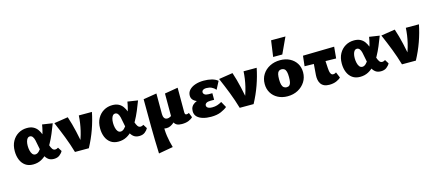

<svg xmlns="http://www.w3.org/2000/svg" viewBox="-63 -1406 5443 2391"><g transform="rotate(-15 2658.0 -211.0)"><path d="M209 16Q150 16 110 -12.5Q70 -41 49.5 -90.5Q29 -140 29 -203Q29 -277 58.5 -330.5Q88 -384 138 -413.5Q188 -443 250 -443Q298 -443 330.5 -426Q363 -409 383.5 -380.5Q404 -352 417 -316.5Q430 -281 439 -246Q450 -202 461 -167.5Q472 -133 486 -113Q500 -93 523 -93Q531 -93 540.5 -96Q550 -99 561 -106L593 -55Q579 -28 550.5 -6Q522 16 477 16Q434 16 407 -4.5Q380 -25 364.5 -57.5Q349 -90 340.5 -128.5Q332 -167 326 -202Q320 -238 313 -267.5Q306 -297 292.5 -315Q279 -333 256 -333Q239 -333 227 -319Q215 -305 208.5 -281Q202 -257 202 -225Q202 -194 209 -164Q216 -134 230.5 -116Q245 -98 268 -98Q292 -98 314.5 -120Q337 -142 358 -178Q379 -214 396.5 -259Q414 -304 426 -350.5Q438 -397 444 -437L576 -417Q553 -356 527 -294Q501 -232 470 -176.5Q439 -121 400.5 -77.5Q362 -34 315 -9Q268 16 209 16Z M751 0Q720 -106 681 -206.5Q642 -307 596 -413L776 -441Q808 -345 831 -243Q854 -141 870 -44H822Q865 -140 887.5 -236Q910 -332 915 -427H1084Q1063 -321 1025 -213.5Q987 -106 930 0Z M1309 16Q1250 16 1210 -12.5Q1170 -41 1149.5 -90.5Q1129 -140 1129 -203Q1129 -277 1158.5 -330.5Q1188 -384 1238 -413.5Q1288 -443 1350 -443Q1398 -443 1430.5 -426Q1463 -409 1483.5 -380.5Q1504 -352 1517 -316.5Q1530 -281 1539 -246Q1550 -202 1561 -167.5Q1572 -133 1586 -113Q1600 -93 1623 -93Q1631 -93 1640.5 -96Q1650 -99 1661 -106L1693 -55Q1679 -28 1650.5 -6Q1622 16 1577 16Q1534 16 1507 -4.5Q1480 -25 1464.5 -57.5Q1449 -90 1440.5 -128.5Q1432 -167 1426 -202Q1420 -238 1413 -267.5Q1406 -297 1392.5 -315Q1379 -333 1356 -333Q1339 -333 1327 -319Q1315 -305 1308.5 -281Q1302 -257 1302 -225Q1302 -194 1309 -164Q1316 -134 1330.5 -116Q1345 -98 1368 -98Q1392 -98 1414.5 -120Q1437 -142 1458 -178Q1479 -214 1496.5 -259Q1514 -304 1526 -350.5Q1538 -397 1544 -437L1676 -417Q1653 -356 1627 -294Q1601 -232 1570 -176.5Q1539 -121 1500.5 -77.5Q1462 -34 1415 -9Q1368 16 1309 16Z M1757 289Q1750 114 1748.5 -62Q1747 -238 1747 -413L1919 -441V-176Q1919 -145 1931.5 -125Q1944 -105 1971 -105Q1983 -105 1995 -109Q2007 -113 2019 -120.5Q2031 -128 2039 -138L2074 -78Q2051 -53 2028 -33.5Q2005 -14 1981.5 -2.5Q1958 9 1931 9Q1913 9 1895.5 4Q1878 -1 1862 -12L1903 -48Q1898 28 1909.5 104.5Q1921 181 1943 256ZM2129 9Q2088 9 2064.5 -3.5Q2041 -16 2031.5 -39Q2022 -62 2022 -94V-413L2193 -442V-124Q2193 -110 2198 -101.5Q2203 -93 2214 -93Q2222 -93 2230.5 -95.5Q2239 -98 2247 -102L2271 -41Q2251 -20 2215.5 -5.5Q2180 9 2129 9Z M2503 16Q2446 16 2399.5 2.5Q2353 -11 2325.5 -38.5Q2298 -66 2298 -111Q2298 -173 2351.5 -205.5Q2405 -238 2490 -238V-202Q2445 -202 2404 -212.5Q2363 -223 2338 -246.5Q2313 -270 2313 -307Q2313 -349 2341.5 -379.5Q2370 -410 2418.5 -426.5Q2467 -443 2528 -443Q2583 -443 2629 -431.5Q2675 -420 2708 -393L2655 -291Q2634 -317 2604.5 -331Q2575 -345 2536 -345Q2516 -345 2503 -339.5Q2490 -334 2484 -326Q2478 -318 2478 -307Q2478 -289 2494.5 -276.5Q2511 -264 2546 -264H2593V-179H2546Q2509 -179 2491.5 -167Q2474 -155 2474 -137Q2474 -124 2482 -114.5Q2490 -105 2506.5 -99.5Q2523 -94 2548 -94Q2583 -94 2611.5 -103Q2640 -112 2671 -130L2713 -54Q2684 -29 2632 -6.5Q2580 16 2503 16Z M2875 0Q2844 -106 2805 -206.5Q2766 -307 2720 -413L2900 -441Q2932 -345 2955 -243Q2978 -141 2994 -44H2946Q2989 -140 3011.5 -236Q3034 -332 3039 -427H3208Q3187 -321 3149 -213.5Q3111 -106 3054 0Z M3490 16Q3421 16 3366.5 -12.5Q3312 -41 3282 -91Q3252 -141 3252 -205Q3252 -275 3286 -328.5Q3320 -382 3379.5 -412.5Q3439 -443 3513 -443Q3583 -443 3637 -415Q3691 -387 3721.5 -338Q3752 -289 3752 -224Q3752 -156 3718 -102Q3684 -48 3625 -16Q3566 16 3490 16ZM3507 -96Q3530 -96 3543.5 -108.5Q3557 -121 3562 -146.5Q3567 -172 3567 -211Q3567 -255 3560 -280.5Q3553 -306 3538 -317.5Q3523 -329 3501 -329Q3479 -329 3465 -317Q3451 -305 3445.5 -280Q3440 -255 3440 -216Q3440 -172 3447.5 -146Q3455 -120 3470.5 -108Q3486 -96 3507 -96ZM3441 -504 3470 -711H3655L3559 -504Z M3789 -291 3804 -423 4208 -431 4194 -283ZM3897 -148 3918 -414H4050L4063 -192Q4064 -180 4066.5 -158.5Q4069 -137 4079 -119.5Q4089 -102 4109 -102Q4119 -102 4130 -106Q4141 -110 4147 -116L4178 -42Q4159 -21 4120 -4.5Q4081 12 4028 12Q3988 12 3961.5 -1Q3935 -14 3920 -37Q3905 -60 3900 -88.5Q3895 -117 3897 -148Z M4425 16Q4366 16 4326 -12.5Q4286 -41 4265.5 -90.5Q4245 -140 4245 -203Q4245 -277 4274.5 -330.5Q4304 -384 4354 -413.5Q4404 -443 4466 -443Q4514 -443 4546.5 -426Q4579 -409 4599.5 -380.5Q4620 -352 4633 -316.5Q4646 -281 4655 -246Q4666 -202 4677 -167.5Q4688 -133 4702 -113Q4716 -93 4739 -93Q4747 -93 4756.5 -96Q4766 -99 4777 -106L4809 -55Q4795 -28 4766.5 -6Q4738 16 4693 16Q4650 16 4623 -4.5Q4596 -25 4580.5 -57.5Q4565 -90 4556.5 -128.5Q4548 -167 4542 -202Q4536 -238 4529 -267.5Q4522 -297 4508.5 -315Q4495 -333 4472 -333Q4455 -333 4443 -319Q4431 -305 4424.5 -281Q4418 -257 4418 -225Q4418 -194 4425 -164Q4432 -134 4446.5 -116Q4461 -98 4484 -98Q4508 -98 4530.5 -120Q4553 -142 4574 -178Q4595 -214 4612.5 -259Q4630 -304 4642 -350.5Q4654 -397 4660 -437L4792 -417Q4769 -356 4743 -294Q4717 -232 4686 -176.5Q4655 -121 4616.5 -77.5Q4578 -34 4531 -9Q4484 16 4425 16Z M4967 0Q4936 -106 4897 -206.5Q4858 -307 4812 -413L4992 -441Q5024 -345 5047 -243Q5070 -141 5086 -44H5038Q5081 -140 5103.5 -236Q5126 -332 5131 -427H5300Q5279 -321 5241 -213.5Q5203 -106 5146 0Z"/></g></svg>

Font: Ysabeau Office Black
Style: Regular
Weight: 900
Designer: Christian Thalmann (Catharsis Fonts)
Version: Version 2.001;gftools[0.9.30]; featfreeze: tnum,lnum,ss02